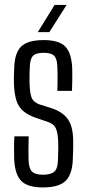

<svg xmlns="http://www.w3.org/2000/svg" viewBox="-20 -774 362 800"><path d="M158.5 7Q93.5 7 67.2 -21.5Q41 -50 39 -115Q38.5 -134.5 38.5 -159Q38.5 -183.5 40 -206H99.5Q98.5 -176.5 98.5 -152.5Q98.5 -128.5 99 -109Q100 -72.5 113.2 -59.2Q126.5 -46 158.5 -46Q192.5 -46 206.8 -59.2Q221 -72.5 221.5 -109Q222 -123.5 222.2 -134.8Q222.5 -146 222.8 -157Q223 -168 222.5 -181Q221.5 -218.5 213.2 -238Q205 -257.5 179.5 -266L132.5 -282Q98 -293.5 77.5 -310.8Q57 -328 48.2 -355.8Q39.5 -383.5 38 -427.5Q37.5 -443 38 -456Q38.5 -469 39 -484Q39.5 -550 66.5 -578.5Q93.5 -607 162 -607Q227 -607 253 -579Q279 -551 281 -486Q281.5 -466.5 281.2 -442.5Q281 -418.5 280 -395.5H219Q219.5 -412.5 219.8 -430Q220 -447.5 219.8 -464Q219.5 -480.5 219 -492.5Q218.5 -528 206.2 -541Q194 -554 162 -554Q129.5 -554 117.2 -541Q105 -528 104 -492.5Q103.5 -475 103 -462.5Q102.5 -450 103 -432Q103.5 -394.5 110.2 -371.5Q117 -348.5 146 -338.5L190.5 -324.5Q238.5 -310 261.8 -278.8Q285 -247.5 285 -184Q285 -167.5 284.8 -148.8Q284.5 -130 283.5 -113.5Q282 -49.5 254.2 -21.2Q226.5 7 158.5 7ZM137.5 -640 207.5 -753.5H257.5L185.5 -640Z"/></svg>

Font: Big Shoulders Display Thin
Style: Regular
Weight: 400
Version: Version 2.002